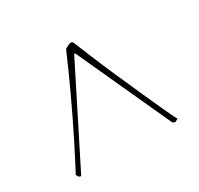

<svg xmlns="http://www.w3.org/2000/svg" viewBox="-94 -761 629 608"><g transform="rotate(-30 221.0 -457.0)"><path d="M44 -266 36 -269 31 -278Q55 -323 84.5 -382Q114 -441 145 -507.5Q176 -574 204 -639Q210 -642 216 -645.5Q222 -649 229 -649L234 -645Q245 -618 261.5 -578Q278 -538 298 -492.5Q318 -447 337.5 -403.5Q357 -360 373 -325Q389 -290 399 -271L387 -265L379 -269L222 -612H218Z"/></g></svg>

Font: Labrada Thin
Style: Regular
Weight: 100
Designer: Mercedes Jáuregui
Foundry: Omnibus-Type Team
Version: Version 1.000; ttfautohint (v1.8.4.7-5d5b)